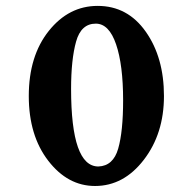

<svg xmlns="http://www.w3.org/2000/svg" viewBox="-20 -615 618 645"><path d="M310.5 -55.7Q360.4 -57.6 377 -115.5Q393.6 -173.3 393.6 -277.8Q393.6 -397 369.9 -466.3Q346.2 -535.6 301.8 -535.6Q252.4 -535.6 235.6 -475.3Q218.8 -415 218.8 -316.4Q218.8 -55.7 310.5 -55.7ZM299.3 9.8Q207.5 9.8 142.1 -75Q76.7 -159.7 76.7 -292.5Q76.7 -426.8 143.8 -511Q210.9 -595.2 308.1 -595.2Q408.7 -595.2 469.7 -508.5Q530.8 -421.9 530.8 -292.5Q530.8 -166 463.1 -78.1Q395.5 9.8 299.3 9.8Z"/></svg>

Font: Kelvinch
Style: Bold
Weight: 700
Designer: Paul James Miller
Foundry: High-Logic / Made with FontCreator
Version: Version 3.501;March 28, 2021;FontCreator 13.0.0.2683 64-bit